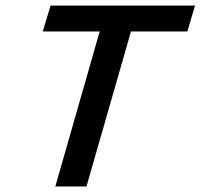

<svg xmlns="http://www.w3.org/2000/svg" viewBox="-20 -675 726 695"><path d="M134.8 -561 163.1 -654.8H686L658.2 -561H454.1L293 0H180.2L340.8 -561Z"/></svg>

Font: IntelOne Mono Medium
Style: Italic
Weight: 500
Italic angle: -16°
Designer: Fred Shallcrass
Foundry: Frere-Jones Type LLC
Version: Version 1.200;hotconv 1.1.0;makeotfexe 2.6.0;FJTRelease1.2